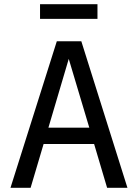

<svg xmlns="http://www.w3.org/2000/svg" viewBox="-20 -896 658 916"><path d="M491 0 429 -209H188L126 0H30L251 -699H368L588 0ZM211 -287H406L308 -615ZM171 -876H445V-806H171Z"/></svg>

Font: Fragment Mono
Style: Regular
Weight: 400
Monospace: yes
Designer: Wei Huang based on Nimbus Sans by URW Studio, based on Helvetica by Max Miedinger.
Foundry: Wei Huang
Version: Version 1.021; ttfautohint (v1.8.4.7-5d5b)